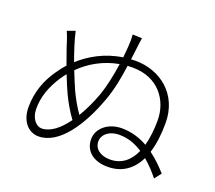

<svg xmlns="http://www.w3.org/2000/svg" viewBox="-129 -947 1257 1125"><g transform="rotate(20 500.0 -384.5)"><path d="M504 -585C494 -516 479 -441 458 -381C437 -323 411 -269 384 -224C357 -262 332 -307 313 -347C301 -374 284 -414 266 -460C329 -523 410 -568 504 -585ZM195 -680 146 -662C159 -632 169 -602 180 -566C189 -539 201 -505 214 -470C196 -450 181 -430 168 -411C121 -345 88 -263 88 -166C88 -80 136 -24 201 -24C328 -24 433 -181 499 -362C527 -438 541 -516 551 -591L583 -592C744 -592 826 -475 826 -350C826 -294 820 -240 807 -192C761 -218 707 -236 646 -236C559 -236 497 -181 497 -115C497 -42 553 5 642 5C731 5 794 -40 832 -118C869 -87 900 -52 922 -24L955 -66C929 -95 894 -132 850 -164C867 -217 875 -281 875 -352C875 -534 737 -635 586 -635L557 -634L565 -698C568 -720 571 -753 575 -772L516 -774C519 -746 518 -724 516 -695L510 -629C401 -613 313 -562 249 -504C228 -562 207 -625 195 -680ZM791 -148C763 -84 715 -40 641 -40C579 -40 541 -72 541 -118C541 -155 576 -195 646 -195C701 -195 749 -176 791 -148ZM356 -182C308 -115 254 -74 202 -74C169 -74 134 -112 134 -172C134 -246 157 -312 204 -385C213 -398 222 -411 232 -423C248 -381 265 -342 278 -314C298 -271 328 -220 356 -182Z"/></g></svg>

Font: GenYoGothic2 TW L
Style: Regular
Weight: 300
Version: Version 2.100;PS 2.1;hotconv 16.6.51;makeotf.lib2.5.65220 DE